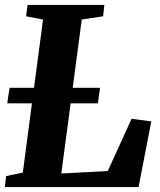

<svg xmlns="http://www.w3.org/2000/svg" viewBox="-22 -763 654 783"><path d="M-2 0 3 -45 71 -59 153.5 -683.5 84.5 -696.5 90.5 -743H403.5L398.5 -696.5L311.5 -683.5L228 -55.5L417.5 -65.5L514.5 -278.5L595 -268L543 0ZM7.5 -341.5 17 -405H386L377 -341.5Z"/></svg>

Font: Merriweather 36pt ExtraBold
Style: Italic
Weight: 800
Italic angle: -7.8°
Version: Version 2.101